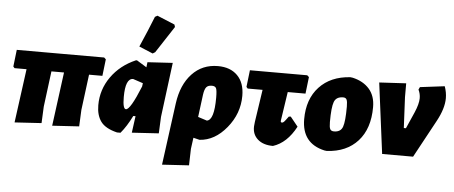

<svg xmlns="http://www.w3.org/2000/svg" viewBox="-59 -921 2982 1261"><g transform="rotate(5 1432.5 -290.0)"><path d="M57 4 105 -351H26L17 -361L30 -472H606L618 -461L605 -351H517L487 -116L482 -7L305 4L352 -351H269L239 -116L234 -7Z M915 -767 931 -776 1047 -728 1052 -712Q969 -584 937 -536L921 -526L830 -564Q881 -680 915 -767ZM733 11Q655 -8 625 -49.5Q595 -91 595 -157Q595 -260 654.5 -344Q714 -428 816 -472H823L888 -432L892 -466L1058 -476L1012 -116L1007 -7L830 4L845 -106H830Q795 -35 756 11ZM757 -225Q757 -146 778 -146Q807 -146 871 -304L874 -326L808 -348Q757 -348 757 -225Z M1046 196 1101 -213Q1118 -337 1185.5 -409Q1253 -481 1356 -481Q1438 -481 1485 -433.5Q1532 -386 1532 -300Q1532 -183 1454.5 -88.5Q1377 6 1277 12L1236 2L1226 76L1223 185ZM1274 -285 1255 -137 1314 -118Q1362 -125 1362 -273Q1362 -321 1355.5 -335Q1349 -349 1327 -349Q1302 -349 1290.5 -335Q1279 -321 1274 -285Z M1761 10Q1697 10 1660.5 -22Q1624 -54 1626 -107L1629 -137L1661 -351H1563L1554 -361L1567 -472H1945L1957 -461L1944 -351H1827L1799 -165L1798 -157Q1798 -148 1807 -148Q1813 -148 1820 -155Q1827 -162 1848 -191L1861 -192L1911 -130Q1852 -19 1761 10Z M2228 -484 2244 -482Q2314 -466 2354 -420.5Q2394 -375 2394 -301Q2394 -159 2320 -77Q2246 5 2116 12L2100 10Q1950 -24 1950 -183Q1950 -316 2024.5 -396Q2099 -476 2228 -484ZM2193 -348Q2147 -348 2133.5 -312Q2120 -276 2120 -179Q2120 -145 2126.5 -132.5Q2133 -120 2152 -120Q2196 -120 2209 -156Q2222 -192 2222 -290Q2222 -323 2216 -335.5Q2210 -348 2193 -348Z M2851 -479Q2865 -439 2865 -401Q2865 -333 2818 -247L2684 0H2480L2420 -466L2597 -476V-385L2607 -182H2621L2669 -291Q2694 -349 2694 -386Q2694 -416 2681 -442L2689 -459Z"/></g></svg>

Font: Alegreya Sans Black
Style: Italic
Weight: 900
Italic angle: -7°
Designer: Juan Pablo del Peral
Foundry: Huerta Tipografica
Version: Version 2.007